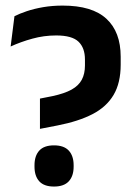

<svg xmlns="http://www.w3.org/2000/svg" viewBox="-20 -672 497 704"><path d="M126.5 -199.5V-310.5L172 -319.5Q216.5 -329 242.5 -343.5Q268.5 -358 280 -379.8Q291.5 -401.5 291.5 -432V-453.5Q291.5 -496.5 267.8 -519.2Q244 -542 186 -542Q141 -542 98.5 -530.2Q56 -518.5 19 -501.5L33 -612.5Q51.5 -622 78.2 -631Q105 -640 138.5 -645.8Q172 -651.5 210 -651.5Q318 -651.5 370.2 -603.2Q422.5 -555 422.5 -464V-435Q422.5 -368 396.5 -324Q370.5 -280 319.2 -253.5Q268 -227 191 -212ZM178 12Q141.5 12 124 -7.2Q106.5 -26.5 106.5 -61V-66Q106.5 -100.5 124 -119.8Q141.5 -139 178 -139Q214.5 -139 232.2 -119.8Q250 -100.5 250 -66V-61Q250 -26.5 232.2 -7.2Q214.5 12 178 12Z"/></svg>

Font: Anek Odia SemiBold
Style: Regular
Weight: 600
Version: Version 1.003